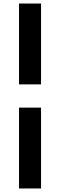

<svg xmlns="http://www.w3.org/2000/svg" viewBox="-20 -845 341 1090"><path d="M88 -366V-825H213V-366ZM88 225V-234H213V225Z"/></svg>

Font: Overpass
Style: Bold
Weight: 700
Designer: Delve Withrington, Dave Bailey, Thomas Jockin
Foundry: Delve Fonts LLC
Version: Version 4.000; ttfautohint (v1.8.3)